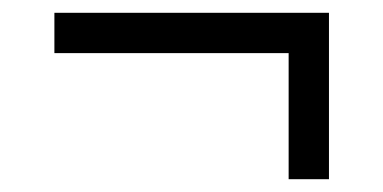

<svg xmlns="http://www.w3.org/2000/svg" viewBox="-20 -409 599 300"><path d="M431 -129H494V-389H65V-326H431Z"/></svg>

Font: Noto Serif Thai Medium
Style: Regular
Weight: 500
Designer: Monotype Design Team
Foundry: Monotype Imaging Inc.
Version: Version 1.901;PS 001.901;hotconv 1.0.88;makeotf.lib2.5.64775